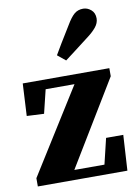

<svg xmlns="http://www.w3.org/2000/svg" viewBox="-87 -834 638 891"><g transform="rotate(-10 232.0 -388.0)"><path d="M18 0V-39L268 -438H132L105 -327L24 -331L32 -483H440V-445L198 -46H340L369 -167H450L440 0ZM211 -584Q224 -607 240.5 -634Q257 -661 289 -713Q309 -747 326 -761.5Q343 -776 368 -776Q388 -776 405 -761.5Q422 -747 422 -721Q422 -699 405.5 -679Q389 -659 359 -637Q316 -604 292.5 -586Q269 -568 249 -553Z"/></g></svg>

Font: Source Serif Pro
Style: Bold
Weight: 700
Designer: Frank Grießhammer
Foundry: Adobe Systems Incorporated
Version: Version 3.001;hotconv 1.0.111;makeotfexe 2.5.65597